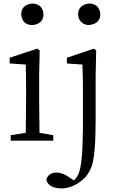

<svg xmlns="http://www.w3.org/2000/svg" viewBox="-20 -787 660 1074"><path d="M160 -647C169 -647 177 -649 186 -652C211 -662 223 -680 223 -707C223 -716 221 -724 218 -732C208 -755 189 -767 160 -767C152 -766 144 -765 136 -762C111 -753 99 -734 99 -707C99 -698 101 -690 104 -681C115 -658 133 -647 160 -647ZM479 -767C470 -767 462 -765 455 -762C430 -753 417 -734 417 -707C417 -698 419 -690 422 -682C433 -659 452 -647 479 -647C488 -648 496 -650 505 -653C529 -663 541 -681 541 -707C541 -716 539 -724 536 -732C526 -755 507 -767 479 -767ZM278 -31 201 -44C200 -115 199 -175 199 -223V-366L202 -505L188 -515L34 -464V-432L124 -426C125 -393 126 -344 126 -277V-223C126 -175 125 -115 124 -44L40 -31V0H278ZM505 -515 354 -464V-432L441 -426C443 -380 444 -330 444 -276V-75C443 66 435 153 418 188C411 203 403 214 392 222L368 205C344 188 320 179 296 178C267 179 248 191 239 216C240 219 241 223 242 227C253 254 282 267 328 267C373 265 416 245 456 206C473 187 486 164 495 137C508 94 515 10 515 -115V-366L518 -505Z"/></svg>

Font: Noto Serif Tangut
Style: Regular
Weight: 400
Designer: YANG Xicheng
Foundry: Liu Zhao Studio
Version: Version 2.169